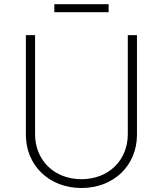

<svg xmlns="http://www.w3.org/2000/svg" viewBox="-20 -897 787 928"><path d="M597.7 -727.3V-248.2C597.7 -122.9 505.3 -30.9 373.6 -30.9C241.8 -30.9 149.5 -122.9 149.5 -248.2V-727.3H105.1V-245.7C104.8 -98 217.3 11.7 373.6 11.7C530.2 11.7 642 -97.7 642 -245.7V-727.3ZM505 -876.8H242.5V-838.1H505Z"/></svg>

Font: Karasuma Gothic
Style: Thin
Weight: 200
Designer: Rasmus Andersson / Ryoko Ishizuka
Foundry: rsms
Version: Version 1.00